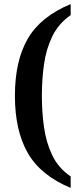

<svg xmlns="http://www.w3.org/2000/svg" viewBox="-20 -786 395 940"><path d="M326 134Q179 73 116 -37Q53 -147 53 -317Q53 -488 116 -596.5Q179 -705 326 -766V-712Q266 -670 236 -608Q206 -546 195.5 -471.5Q185 -397 185 -317Q185 -238 195.5 -163Q206 -88 236 -25.5Q266 37 326 78Z"/></svg>

Font: Noto Serif Thai SemiCondensed SemiBold
Style: Regular
Weight: 600
Width: 4
Designer: Monotype Design Team
Foundry: Monotype Imaging Inc.
Version: Version 2.002; ttfautohint (v1.8.4.7-5d5b)